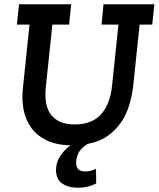

<svg xmlns="http://www.w3.org/2000/svg" viewBox="-20 -670 742 898"><path d="M69 -650H313L303 -555H225L194 -260Q190 -221 195.5 -189.5Q201 -158 217 -135.5Q233 -113 261 -100.5Q289 -88 330 -88Q410 -88 452.5 -135.5Q495 -183 504 -268L534 -555H455L464 -650H702L692 -555H633L603 -268Q598 -223 584.5 -178.5Q571 -134 546 -97.5Q521 -61 483 -34Q445 -7 390 3Q355 26 345.5 49Q336 72 336 88Q336 114 347.5 123Q359 132 379 132Q391 132 404 129Q417 126 429 119L430 188Q413 197 391.5 202.5Q370 208 344 208Q299 208 270.5 188Q242 168 242 125Q242 90 261.5 60Q281 30 310 10Q242 8 196.5 -14.5Q151 -37 125 -74Q99 -111 90 -158.5Q81 -206 87 -257L118 -555H59Z"/></svg>

Font: Zilla Slab SemiBold
Style: Regular
Weight: 600
Designer: Typotheque.com
Foundry: Typotheque type foundry
Version: Version 1.0; 2017